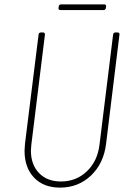

<svg xmlns="http://www.w3.org/2000/svg" viewBox="-20 -848 590 876"><path d="M92 -160Q92 -170 94 -192L156 -690Q156 -694 159 -697Q162 -700 166 -700H176Q185 -700 185 -690L123 -188Q121 -170 121 -161Q121 -97 158 -58.5Q195 -20 258 -20Q328 -20 376.5 -66.5Q425 -113 434 -188L496 -690Q498 -700 507 -700H517Q521 -700 523.5 -697Q526 -694 525 -690L464 -192Q453 -102 395 -47Q337 8 254 8Q179 8 135.5 -37.5Q92 -83 92 -160ZM247 -812 248 -818Q248 -822 251 -825Q254 -828 259 -828H456Q460 -828 462.5 -825Q465 -822 464 -818L463 -812Q463 -808 460 -805Q457 -802 452 -802H255Q251 -802 248.5 -805Q246 -808 247 -812Z"/></svg>

Font: Barlow Semi Condensed Thin
Style: Italic
Weight: 250
Width: 4
Italic angle: -7°
Designer: Jeremy Tribby
Foundry: Tribby Type
Version: Version 1.408